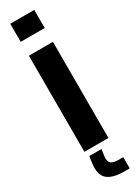

<svg xmlns="http://www.w3.org/2000/svg" viewBox="-262 -819 757 1038"><g transform="rotate(-30 117.0 -300.0)"><path d="M32 -687V-800H182V-687ZM33 0V-600H183V0ZM200.5 200H168.5Q93 200 61.2 171Q29.5 142 38.5 76L44.5 33H120.5L114.5 76Q111 105 124 117.5Q137 130 168.5 130H200.5Z"/></g></svg>

Font: Big Shoulders Stencil Display Black
Style: Regular
Weight: 900
Designer: Patric King
Foundry: XO Type Co
Version: Version 1.000